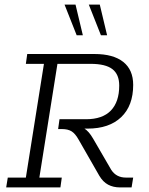

<svg xmlns="http://www.w3.org/2000/svg" viewBox="-20 -819 653 839"><path d="M7 0 14 -43H93L172 -540H93L99 -583H393Q475 -583 518.5 -548.5Q562 -514 562 -448Q562 -357 509.5 -307Q457 -257 363 -257H297L300 -271Q326 -271 347 -258.5Q368 -246 387 -213L466 -77Q477 -60 493 -51.5Q509 -43 530 -43H562L555 0H505Q475 0 452.5 -12Q430 -24 414 -51L324 -208Q309 -235 293 -245Q277 -255 251 -255H234L240 -298H356Q428 -298 464.5 -336Q501 -374 501 -445Q501 -494 471 -517Q441 -540 376 -540H231L152 -43H250L244 0ZM421 -665 368 -799H416L448 -665ZM315 -665 262 -799H310L342 -665Z"/></svg>

Font: Rokkitt SemiBold Light
Style: Italic
Weight: 300
Italic angle: -9°
Version: Version 3.103